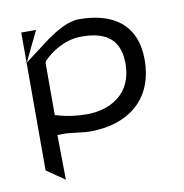

<svg xmlns="http://www.w3.org/2000/svg" viewBox="-67 -426 651 679"><g transform="rotate(-10 258.5 -86.5)"><path d="M114 28H145H146C174 30 210 36 230 36C360 36 464 -32 464 -181C464 -310 378 -362 260 -362C221 -362 178 -336 146 -314L52 -243L104 -351H51V144L116 189ZM121 -237C122 -239 116 -235 125 -242L126 -243C144 -261 194 -300 257 -300C327 -300 395 -280 395 -179C395 -67 310 -26 230 -26C194 -26 160 -31 135 -38L117 -43V-231Z"/></g></svg>

Font: Charger Static
Style: 2
Weight: 1000
Designer: Jasper
Foundry: KineticPlasma Fonts/Cannot Into Space Fonts
Version: Version 1.1